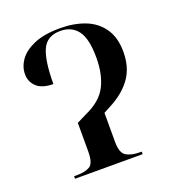

<svg xmlns="http://www.w3.org/2000/svg" viewBox="-106 -631 652 715"><g transform="rotate(-20 220.5 -273.0)"><path d="M71 0V-10H81Q115 -10 133.5 -21Q152 -32 152 -78V-192L192 -212Q253 -239 276.5 -284.5Q300 -330 300 -397Q300 -472 276 -504Q252 -536 207 -536Q154 -536 135 -493.5Q116 -451 116 -359Q72 -359 50.5 -379Q29 -399 29 -429Q29 -459 48 -485.5Q67 -512 107 -529Q147 -546 210 -546Q265 -546 308.5 -529Q352 -512 377 -475.5Q402 -439 402 -383Q402 -324 375 -283.5Q348 -243 297 -214L258 -193V-78Q258 -34 278 -22Q298 -10 331 -10H339V0Z"/></g></svg>

Font: Noto Serif Display SemiCondensed Medium
Style: Regular
Weight: 500
Width: 4
Designer: Monotype Design Team
Foundry: Monotype Imaging Inc.
Version: Version 2.009